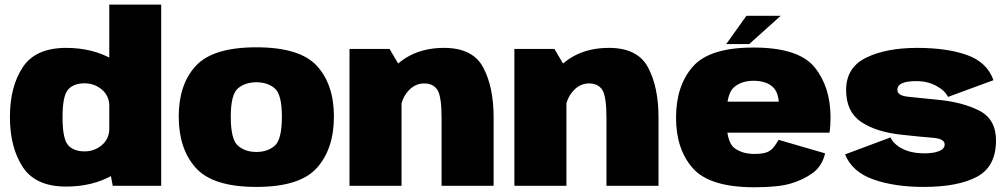

<svg xmlns="http://www.w3.org/2000/svg" viewBox="-20 -805 4368 832"><path d="M468.5 0H678.5V-785H453.5V-81ZM266.5 3.5Q381 3.5 467.8 -45.8Q554.5 -95 554.5 -161L454 -251.5Q454 -204 421.8 -176.5Q389.5 -149 346.5 -149Q299 -149 275 -176.2Q251 -203.5 251 -297Q251 -389.5 275 -416.8Q299 -444 346.5 -444Q389.5 -444 421.8 -416.5Q454 -389 454 -342.5L554.5 -432Q554.5 -498 467.8 -547.8Q381 -597.5 266.5 -597.5Q134 -597.5 78.5 -513.5Q23 -429.5 23 -298Q23 -166.5 78.5 -81.5Q134 3.5 266.5 3.5Z M1091 5Q1279.5 5 1353.2 -77.5Q1427 -160 1427 -300Q1427 -439 1353.2 -519.5Q1279.5 -600 1091 -600Q902.5 -600 828.5 -519.5Q754.5 -439 754.5 -300Q754.5 -160 828.5 -77.5Q902.5 5 1091 5ZM1091 -146.5Q1042.5 -146.5 1011.2 -173.5Q980 -200.5 980 -299Q980 -396 1011.2 -422.2Q1042.5 -448.5 1091 -448.5Q1139.5 -448.5 1170.5 -422.2Q1201.5 -396 1201.5 -299Q1201.5 -200.5 1170.5 -173.5Q1139.5 -146.5 1091 -146.5Z M1494.5 0H1720V-505L1668 -593H1494.5ZM1893.5 0H2119V-297Q2119 -428 2073.8 -512.8Q2028.5 -597.5 1904.5 -597.5Q1769 -597.5 1685.8 -511.2Q1602.5 -425 1602.5 -341.5L1712.5 -298Q1712.5 -365 1743.5 -404.2Q1774.5 -443.5 1818 -443.5Q1857 -443.5 1875.2 -415.8Q1893.5 -388 1893.5 -293Z M2209 0H2434.5V-505L2382.5 -593H2209ZM2608 0H2833.5V-297Q2833.5 -428 2788.2 -512.8Q2743 -597.5 2619 -597.5Q2483.5 -597.5 2400.2 -511.2Q2317 -425 2317 -341.5L2427 -298Q2427 -365 2458 -404.2Q2489 -443.5 2532.5 -443.5Q2571.5 -443.5 2589.8 -415.8Q2608 -388 2608 -293Z M3249 6.5V-138Q3195 -138 3161.2 -164.5Q3127.5 -191 3127.5 -295.5Q3127.5 -398 3160.2 -426.5Q3193 -455 3245 -455Q3297 -455 3326.2 -430.5Q3355.5 -406 3355.5 -346L3362 -364.5H3108.5V-230H3574.5Q3579 -258.5 3579 -295.5Q3579 -429 3509.5 -514Q3440 -599 3244.5 -599Q3054.5 -599 2982 -516Q2909.5 -433 2909.5 -295.5Q2909.5 -158 2982.5 -75.8Q3055.5 6.5 3249 6.5ZM3249 -138V6.5Q3350 6.5 3404.2 -9Q3458.5 -24.5 3500.5 -54.5Q3542.5 -84.5 3555.5 -140.5L3354 -199Q3341.5 -177 3329.5 -163.5Q3317.5 -150 3299.5 -144Q3281.5 -138 3249 -138ZM3127 -614H3226.5L3363 -736.5H3214.5Z M3982.5 5Q4131 5 4213.5 -39Q4296 -83 4296 -196.5Q4296 -288 4224.5 -325Q4153 -362 4045.5 -372.5Q3967.5 -381 3918 -385.5Q3868.5 -390 3868.5 -415.5Q3868.5 -434.5 3888.5 -444Q3908.5 -453.5 3951.5 -453.5Q3999 -453.5 4036.8 -433.2Q4074.5 -413 4088 -385L4285 -457.5Q4257.5 -535.5 4170.5 -566.5Q4083.5 -597.5 3954.5 -597.5Q3820 -597.5 3733.2 -555Q3646.5 -512.5 3646.5 -415Q3646.5 -320.5 3712 -276.5Q3777.5 -232.5 3888.5 -221Q3970.5 -212 4022 -208Q4073.5 -204 4073.5 -179Q4073.5 -159.5 4049 -150Q4024.5 -140.5 3986 -140.5Q3930 -140.5 3891.2 -160Q3852.5 -179.5 3839 -209.5L3642 -136Q3672.5 -60 3764.5 -27.5Q3856.5 5 3982.5 5Z"/></svg>

Font: Anybody UltraCondensed Thin Black
Style: Regular
Weight: 900
Version: Version 1.111